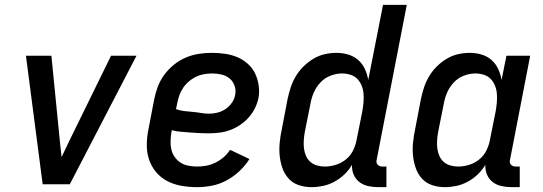

<svg xmlns="http://www.w3.org/2000/svg" viewBox="-20 -760 2240 792"><path d="M156 0 87 -530H192L227 -177Q229 -161 230.5 -144.5Q232 -128 234 -112Q242 -128 249.5 -144.5Q257 -161 265 -177L438 -530H543L268 0Z M793 12Q760 12 728.5 6.5Q697 1 670 -13Q643 -27 623.5 -50.5Q604 -74 594.5 -103Q585 -132 585.5 -164.5Q586 -197 593 -230L616 -350Q621 -376 631 -402.5Q641 -429 658 -452Q675 -475 698 -493.5Q721 -512 747.5 -523Q774 -534 801 -538Q828 -542 854 -542Q882 -542 909 -538Q936 -534 959.5 -524Q983 -514 1002 -497Q1021 -480 1032 -457.5Q1043 -435 1047 -408Q1051 -381 1046 -354Q1041 -332 1030.5 -311.5Q1020 -291 1004 -273.5Q988 -256 968 -243Q948 -230 926.5 -222.5Q905 -215 883 -212.5Q861 -210 839 -210Q820 -210 801 -211Q782 -212 763.5 -213.5Q745 -215 726 -216.5Q707 -218 689 -223L687 -214Q684 -195 683.5 -177Q683 -159 687 -142.5Q691 -126 701 -112Q711 -98 725 -89Q739 -80 757 -76.5Q775 -73 793 -73Q812 -73 831 -76.5Q850 -80 868.5 -89Q887 -98 902.5 -111.5Q918 -125 929 -142L1009 -104Q992 -77 967.5 -54Q943 -31 914 -15.5Q885 0 854 6Q823 12 793 12ZM843 -291Q860 -291 877.5 -295.5Q895 -300 910 -310Q925 -320 936 -335.5Q947 -351 950 -368Q954 -388 947.5 -406.5Q941 -425 927 -436.5Q913 -448 894 -452.5Q875 -457 855 -457Q839 -457 821.5 -454Q804 -451 788.5 -443.5Q773 -436 759 -424Q745 -412 735 -397Q725 -382 719.5 -366Q714 -350 711 -334L706 -310Q722 -304 739 -302Q756 -300 774 -298.5Q792 -297 809 -294Q826 -291 843 -291Z M1265 12Q1237 12 1212 3.5Q1187 -5 1170 -24Q1153 -43 1144.5 -68Q1136 -93 1133.5 -119.5Q1131 -146 1134 -174Q1137 -202 1143 -230L1166 -350Q1171 -374 1178.5 -397.5Q1186 -421 1199 -443.5Q1212 -466 1231 -485Q1250 -504 1272.5 -517.5Q1295 -531 1319.5 -536.5Q1344 -542 1368 -542Q1393 -542 1416.5 -535Q1440 -528 1457.5 -512.5Q1475 -497 1485 -475.5Q1495 -454 1499 -430L1560 -740H1658L1534 -102Q1532 -96 1533 -90.5Q1534 -85 1537.5 -81Q1541 -77 1546 -75Q1551 -73 1557 -73H1574V12H1540Q1519 12 1498.5 7.5Q1478 3 1462.5 -9Q1447 -21 1439 -39.5Q1431 -58 1432 -80Q1419 -58 1400 -40Q1381 -22 1358.5 -10Q1336 2 1312 7Q1288 12 1265 12ZM1320 -73Q1342 -73 1365 -80Q1388 -87 1407 -102.5Q1426 -118 1436.5 -139.5Q1447 -161 1451 -183L1475 -303Q1478 -321 1479.5 -339Q1481 -357 1479.5 -374.5Q1478 -392 1471.5 -407.5Q1465 -423 1454 -434.5Q1443 -446 1426 -451.5Q1409 -457 1391 -457Q1368 -457 1344 -448Q1320 -439 1302.5 -420.5Q1285 -402 1275 -379.5Q1265 -357 1261 -334L1237 -214Q1234 -197 1233 -180Q1232 -163 1234 -147Q1236 -131 1242.5 -116.5Q1249 -102 1260.5 -92Q1272 -82 1287.5 -77.5Q1303 -73 1320 -73Z M1815 12Q1787 12 1762 3.5Q1737 -5 1720 -24Q1703 -43 1694.5 -68Q1686 -93 1683.5 -119.5Q1681 -146 1684 -174Q1687 -202 1693 -230L1716 -350Q1721 -374 1728.5 -397.5Q1736 -421 1749 -443.5Q1762 -466 1781 -485Q1800 -504 1822.5 -517.5Q1845 -531 1869.5 -536.5Q1894 -542 1918 -542Q1943 -542 1966.5 -535Q1990 -528 2007.5 -512.5Q2025 -497 2035 -475.5Q2045 -454 2049 -430L2069 -530H2167L2084 -102Q2082 -96 2083 -90.5Q2084 -85 2087.5 -81Q2091 -77 2096 -75Q2101 -73 2107 -73H2124V12H2090Q2069 12 2048.5 7.5Q2028 3 2012.5 -9Q1997 -21 1989 -39.5Q1981 -58 1982 -80Q1969 -58 1950 -40Q1931 -22 1908.5 -10Q1886 2 1862 7Q1838 12 1815 12ZM1870 -73Q1892 -73 1915 -80Q1938 -87 1957 -102.5Q1976 -118 1986.5 -139.5Q1997 -161 2001 -183L2025 -303Q2028 -321 2029.5 -339Q2031 -357 2029.5 -374.5Q2028 -392 2021.5 -407.5Q2015 -423 2004 -434.5Q1993 -446 1976 -451.5Q1959 -457 1941 -457Q1918 -457 1894 -448Q1870 -439 1852.5 -420.5Q1835 -402 1825 -379.5Q1815 -357 1811 -334L1787 -214Q1784 -197 1783 -180Q1782 -163 1784 -147Q1786 -131 1792.5 -116.5Q1799 -102 1810.5 -92Q1822 -82 1837.5 -77.5Q1853 -73 1870 -73Z"/></svg>

Font: Lode Dark Term
Style: Bold Italic
Weight: 700
Italic angle: -11°
Monospace: yes
Designer: Belleve Invis
Foundry: Belleve Invis
Version: Version 29.2.0